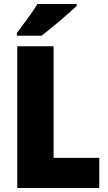

<svg xmlns="http://www.w3.org/2000/svg" viewBox="-20 -947 546 967"><path d="M169 -927Q148 -893 119 -853.5Q90 -814 65 -781V-767H189Q228 -797 283 -843.5Q338 -890 366 -917V-927ZM480 0V-152H250V-714H67V0Z"/></svg>

Font: Noto Sans UI SemiCondensed Black
Style: Regular
Weight: 900
Width: 4
Designer: Monotype Design Team
Foundry: Monotype Imaging Inc.
Version: 1.001